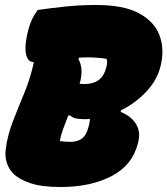

<svg xmlns="http://www.w3.org/2000/svg" viewBox="-20 -740 671 770"><path d="M223 10Q147 10 101.5 -5.5Q56 -21 33 -44Q-4 -83 3 -142Q10 -197 31 -251.5Q52 -306 76.5 -364.5Q101 -423 116 -491H115Q91 -491 84.5 -522.5Q78 -554 90 -606Q98 -641 108.5 -662.5Q119 -684 131 -700Q187 -708 245 -714Q303 -720 365 -720Q475 -720 536 -687.5Q597 -655 618 -602.5Q639 -550 627 -489L626 -484Q614 -424 569.5 -375.5Q525 -327 466 -298L464 -291Q505 -275 525 -243.5Q545 -212 534 -169L533 -165Q511 -77 427 -33.5Q343 10 223 10ZM302 -414Q301 -409 299 -404Q309 -403 320 -403Q353 -403 375 -418.5Q397 -434 406 -469L407 -473Q410 -485 409.5 -493Q409 -501 407 -504Q392 -507 370 -508.5Q348 -510 331 -510Q314 -510 298 -509L294 -504Q315 -468 302 -414ZM220 -174Q226 -173 240.5 -172Q255 -171 262 -171Q289 -171 307.5 -183.5Q326 -196 335 -231L336 -235Q340 -250 341 -263Q331 -262 322 -262Q297 -262 284 -265Q271 -268 261 -277H254Q243 -249 233.5 -223.5Q224 -198 220 -174Z"/></svg>

Font: Recursive Sn Csl St XBk
Style: Italic
Weight: 1000
Italic angle: -15°
Version: Version 1.085;hotconv 1.1.0;makeotfexe 2.6.0; ttfautohint (v